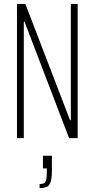

<svg xmlns="http://www.w3.org/2000/svg" viewBox="-20 -708 484 984"><path d="M67 0V-688H110L339 -92H343V-688H378V0H334L106 -596H102V0ZM183 256V235Q200 235 207.5 229.5Q215 224 217.5 210Q220 196 220 172V155H200V90H246V165Q246 192 243 209.5Q240 227 233.5 237.5Q227 248 214.5 252Q202 256 183 256Z"/></svg>

Font: Saira ExtraCondensed Thin
Style: Regular
Weight: 250
Width: 2
Designer: Hector Gatti with collaboration of the Omnibus-Type team
Foundry: Omnibus-Type
Version: Version 1.101